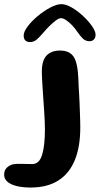

<svg xmlns="http://www.w3.org/2000/svg" viewBox="-110 -652 470 904"><path d="M33.5 231Q0 231 -28.2 224.8Q-56.5 218.5 -73.5 205Q-90.5 191.5 -90.5 171Q-90.5 150 -78.5 138.2Q-66.5 126.5 -49 121.5Q-32.5 118.5 -8.8 119.5Q15 120.5 41.5 120.5Q74.5 120.5 88 77.8Q101.5 35 101.5 -43.5Q101.5 -60.5 100.5 -83Q99.5 -105.5 97.8 -131.2Q96 -157 94.2 -183.5Q92.5 -210 90.8 -234.8Q89 -259.5 88 -280.2Q87 -301 87 -314.5Q87 -367.5 109.5 -390.8Q132 -414 172 -414Q202 -414 219.5 -402.2Q237 -390.5 245.2 -368Q253.5 -345.5 256.5 -313.8Q259.5 -282 260.5 -242Q261.5 -229 262.5 -209.8Q263.5 -190.5 264.5 -168.5Q265.5 -146.5 266.2 -124.2Q267 -102 267.5 -83.2Q268 -64.5 268 -51.5Q268 39.5 242 102.5Q216 165.5 164 198.2Q112 231 33.5 231ZM31.5 -454Q1.5 -454 1.5 -485Q1.5 -502.5 20 -527.2Q38.5 -552 67.2 -576Q96 -600 126.2 -616.2Q156.5 -632.5 179 -632.5Q200.5 -632.5 228 -616.5Q255.5 -600.5 281 -576.8Q306.5 -553 323.2 -529Q340 -505 340 -488.5Q340 -474.5 332.2 -466.2Q324.5 -458 311.5 -458Q293 -458 280.5 -470Q268 -482 252.5 -504.5Q242.5 -519.5 228.8 -533.8Q215 -548 201.2 -557.2Q187.5 -566.5 177 -566.5Q167.5 -566.5 152.8 -555.5Q138 -544.5 122.2 -528.8Q106.5 -513 93 -497Q75 -476 62 -465Q49 -454 31.5 -454Z"/></svg>

Font: Gluten Medium
Style: Regular
Weight: 500
Designer: Tyler Finck
Foundry: Etcetera Type Company
Version: Version 1.300